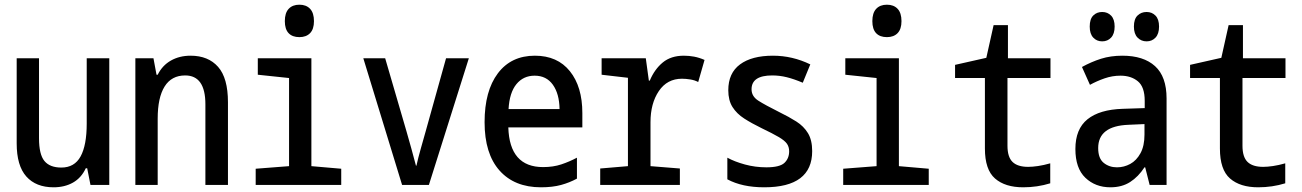

<svg xmlns="http://www.w3.org/2000/svg" viewBox="-20 -787 5540 817"><path d="M208 10Q133 10 92 -36Q51 -82 51 -177V-539H146V-199Q146 -130 169 -102Q192 -74 241 -74Q297 -74 323 -121.5Q349 -169 349 -261V-539H445V0H365L351 -71H345Q326 -30 290.5 -10Q255 10 208 10Z M556 0V-539H633L646 -469H651Q671 -509 707.5 -529.5Q744 -550 791 -550Q866 -550 908 -502.5Q950 -455 950 -352V0H854V-343Q854 -466 768 -466Q710 -466 680.5 -419Q651 -372 651 -282V0Z M1254 -629Q1224 -629 1208 -646Q1192 -663 1192 -697Q1192 -732 1208.5 -749.5Q1225 -767 1254 -767Q1283 -767 1299.5 -749.5Q1316 -732 1316 -697Q1316 -663 1299.5 -646Q1283 -629 1254 -629ZM1068 0V-69L1210 -80V-455L1077 -469V-539H1305V-80L1432 -69V0Z M1691 0 1526 -539H1619L1710 -227Q1719 -195 1730.5 -154.5Q1742 -114 1750 -82H1752Q1759 -114 1770.5 -154.5Q1782 -195 1791 -227L1878 -539H1975L1805 0Z M2282 10Q2169 10 2105.5 -61.5Q2042 -133 2042 -267Q2042 -400 2098.5 -475Q2155 -550 2256 -550Q2352 -550 2405 -484Q2458 -418 2458 -306V-245H2143Q2148 -76 2291 -76Q2334 -76 2368.5 -87.5Q2403 -99 2435 -116V-27Q2404 -10 2367.5 0Q2331 10 2282 10ZM2361 -323Q2360 -388 2332.5 -426.5Q2305 -465 2255 -465Q2207 -465 2177.5 -429Q2148 -393 2144 -323Z M2534 0V-70L2652 -80V-456L2540 -469V-539H2728L2741 -444H2745Q2765 -492 2800 -521Q2835 -550 2890 -550Q2912 -550 2933.5 -546Q2955 -542 2978 -532L2951 -438Q2936 -446 2917 -449Q2898 -452 2882 -452Q2819 -452 2783.5 -399.5Q2748 -347 2748 -267V-80L2873 -70V0Z M3232 10Q3138 10 3075 -24V-116Q3106 -99 3150 -87Q3194 -75 3241 -75Q3298 -75 3318 -94Q3338 -113 3338 -143Q3338 -162 3328.5 -175.5Q3319 -189 3293.5 -204Q3268 -219 3220 -242Q3179 -262 3147 -282.5Q3115 -303 3097 -331.5Q3079 -360 3079 -403Q3079 -476 3129 -513Q3179 -550 3269 -550Q3352 -550 3428 -513L3396 -435Q3358 -451 3327.5 -458.5Q3297 -466 3266 -466Q3178 -466 3178 -407Q3178 -377 3207 -358.5Q3236 -340 3296 -310Q3337 -290 3368.5 -270Q3400 -250 3418 -220.5Q3436 -191 3436 -144Q3436 10 3232 10Z M3754 -629Q3724 -629 3708 -646Q3692 -663 3692 -697Q3692 -732 3708.5 -749.5Q3725 -767 3754 -767Q3783 -767 3799.5 -749.5Q3816 -732 3816 -697Q3816 -663 3799.5 -646Q3783 -629 3754 -629ZM3568 0V-69L3710 -80V-455L3577 -469V-539H3805V-80L3932 -69V0Z M4334 10Q4257 10 4214 -27.5Q4171 -65 4171 -155V-455H4044V-511L4177 -541L4208 -680H4269V-539H4450V-455H4267V-167Q4267 -119 4288.5 -98Q4310 -77 4355 -77Q4373 -77 4397 -80.5Q4421 -84 4449 -92V-7Q4394 10 4334 10Z M4705 10Q4641 10 4598.5 -30.5Q4556 -71 4556 -153Q4556 -238 4607.5 -279.5Q4659 -321 4758 -324L4851 -327V-358Q4851 -417 4822 -441Q4793 -465 4748 -465Q4713 -465 4680 -453.5Q4647 -442 4618 -426L4584 -502Q4624 -524 4665 -537Q4706 -550 4756 -550Q4846 -550 4895 -505.5Q4944 -461 4944 -368V0H4872L4853 -75H4850Q4824 -35 4789 -12.5Q4754 10 4705 10ZM4733 -75Q4763 -75 4789.5 -89.5Q4816 -104 4833 -135Q4850 -166 4850 -214V-259L4782 -256Q4653 -251 4653 -157Q4653 -113 4676.5 -94Q4700 -75 4733 -75ZM4859 -611Q4836 -611 4820.5 -627Q4805 -643 4805 -674Q4805 -706 4820.5 -721Q4836 -736 4859 -736Q4882 -736 4897 -720.5Q4912 -705 4912 -674Q4912 -643 4897 -627Q4882 -611 4859 -611ZM4670 -611Q4647 -611 4632 -627Q4617 -643 4617 -674Q4617 -706 4632 -721Q4647 -736 4670 -736Q4693 -736 4708 -720.5Q4723 -705 4723 -674Q4723 -643 4708 -627Q4693 -611 4670 -611Z M5334 10Q5257 10 5214 -27.5Q5171 -65 5171 -155V-455H5044V-511L5177 -541L5208 -680H5269V-539H5450V-455H5267V-167Q5267 -119 5288.5 -98Q5310 -77 5355 -77Q5373 -77 5397 -80.5Q5421 -84 5449 -92V-7Q5394 10 5334 10Z"/></svg>

Font: Noto Sans Mono ExtraCondensed Medium
Style: Regular
Weight: 500
Width: 2
Designer: Monotype Design Team
Foundry: Monotype Imaging Inc.
Version: Version 2.014